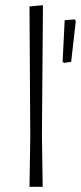

<svg xmlns="http://www.w3.org/2000/svg" viewBox="-20 -722 313 742"><path d="M146 -702 142 -198 145 0H94L97 -195L94 -697ZM268 -647 273 -641 255 -483 227 -479 222 -484 230 -644Z"/></svg>

Font: Alegreya Sans SC Light
Style: Regular
Weight: 300
Designer: Juan Pablo del Peral
Foundry: Huerta Tipografica
Version: Version 2.007